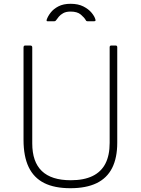

<svg xmlns="http://www.w3.org/2000/svg" viewBox="-20 -982 742 1012"><path d="M598 -230Q598 -150 571 -96.5Q544 -43 489 -16.5Q434 10 351 10Q267 10 212.5 -17.5Q158 -45 131 -101.5Q104 -158 104 -245V-731Q104 -742 112 -742H140Q150 -742 150 -732V-226Q150 -129 200.5 -80.5Q251 -32 353 -32Q422 -32 467.5 -54Q513 -76 535.5 -119.5Q558 -163 558 -229V-733Q558 -742 566 -742H590Q598 -742 598 -733V-230ZM476 -870H441Q438 -870 436 -871Q434 -872 432 -876Q424 -890 405.5 -905.5Q387 -921 352 -921Q328 -921 313 -912.5Q298 -904 290 -894Q282 -884 277 -877Q274 -873 272 -871.5Q270 -870 265 -870H230Q226 -870 225.5 -873Q225 -876 226 -878Q232 -896 247 -915.5Q262 -935 288 -948.5Q314 -962 352 -962Q392 -962 419.5 -948Q447 -934 463 -914.5Q479 -895 483 -879Q486 -870 476 -870Z"/></svg>

Font: Libre Franklin Thin Thin
Style: Regular
Weight: 250
Version: Version 3.000